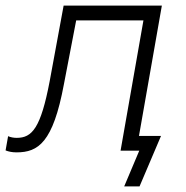

<svg xmlns="http://www.w3.org/2000/svg" viewBox="-45 -540 667 688"><path d="M14 6C92 6 145 -29 184 -238L228 -467H469L387 0H454L400 128H455L532 -53H453L535 -520H183L133 -249C101 -81 70 -46 15 -46C4 -46 -7 -48 -16 -52L-25 -1C-15 3 -2 6 14 6Z"/></svg>

Font: Fixel Display Light
Style: Italic
Weight: 300
Italic angle: -10°
Designer: AlfaBravo + MacPaw
Foundry: Kyrylo Tkachov, Marchela Mozhyna, Serhii Makarenko, Maria Weinstein, Zakhar Kryvoshyya
Version: Version 1.210;Glyphs 3.2 (3217)